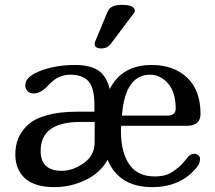

<svg xmlns="http://www.w3.org/2000/svg" viewBox="-20 -769 884 789"><path d="M396 -570Q369 -570 369 -589Q369 -594 371 -598L423 -723Q435 -749 480 -749Q534 -749 534 -725Q534 -719 531 -716L433 -586Q420 -570 396 -570ZM779 -137Q788 -137 795 -131Q802 -125 802 -116Q802 -98 789 -82Q723 0 605 0Q470 0 422 -112Q392 -58 331 -29Q270 0 204 0Q123 0 83 -36Q43 -72 43 -135Q43 -170 54.5 -199Q66 -228 92.5 -254Q119 -280 171 -295Q223 -310 295 -310H368V-338Q368 -406 344.5 -434Q321 -462 268 -462Q218 -462 180 -420Q148 -385 119 -385Q102 -385 93 -394.5Q84 -404 84 -419Q84 -452 139 -475Q203 -502 288 -502Q351 -502 384.5 -479Q418 -456 431 -403Q481 -502 603 -502Q694 -502 749 -450Q804 -398 804 -301Q804 -252 747 -252H478Q477 -244 477 -230Q477 -144 511 -94Q545 -44 616 -44Q639 -44 658 -49Q677 -54 693.5 -66Q710 -78 717 -84Q724 -90 739 -107.5Q754 -125 754 -126Q764 -137 779 -137ZM597 -462Q494 -462 481 -294H668Q702 -294 702 -323Q702 -390 670.5 -426Q639 -462 597 -462ZM369 -184V-268H311Q147 -268 147 -149Q147 -67 234 -67Q279 -67 324 -98.5Q369 -130 369 -184Z"/></svg>

Font: Marmelad
Style: Regular
Weight: 400
Designer: Manvel Shmavonyan
Foundry: Cyreal
Version: Version 1.001;PS 001.001;hotconv 1.0.88;makeotf.lib2.5.64775